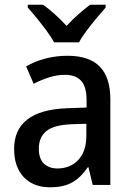

<svg xmlns="http://www.w3.org/2000/svg" viewBox="-20 -786 561 816"><path d="M267 -549Q359 -549 404 -503Q449 -457 449 -364V0H374L356 -75H353Q333 -46 310.5 -27Q288 -8 259.5 1Q231 10 192 10Q146 10 111.5 -9.5Q77 -29 58.5 -65.5Q40 -102 40 -153Q40 -235 96.5 -278.5Q153 -322 266 -326L348 -329V-359Q348 -418 324.5 -443Q301 -468 257 -468Q223 -468 189.5 -457.5Q156 -447 123 -430L91 -504Q127 -525 172.5 -537Q218 -549 267 -549ZM285 -258Q208 -255 176.5 -228.5Q145 -202 145 -154Q145 -111 167 -90.5Q189 -70 224 -70Q278 -70 312.5 -106Q347 -142 347 -211V-260ZM210 -606Q198 -628 178.5 -654.5Q159 -681 137.5 -707.5Q116 -734 98 -754V-766H163Q187 -749 213 -725.5Q239 -702 263 -676Q289 -704 313.5 -725.5Q338 -747 363 -766H429V-754Q412 -735 390 -708.5Q368 -682 348 -655.5Q328 -629 316 -606Z"/></svg>

Font: Noto Sans Hebrew SemiCondensed Medium
Style: Regular
Weight: 500
Width: 4
Designer: Monotype Design Team
Foundry: Monotype Imaging Inc.
Version: Version 2.003